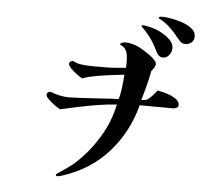

<svg xmlns="http://www.w3.org/2000/svg" viewBox="-59 -897 1117 1016"><g transform="rotate(5 500.0 -388.5)"><path d="M889 -374Q889 -365 879.5 -360Q870 -355 862 -355Q819 -355 775 -355.5Q731 -356 684 -356Q645 -210 550.5 -104Q456 2 312 49Q306 51 297.5 53.5Q289 56 283 56Q274 56 274 50Q274 46 280 42Q282 40 284.5 38.5Q287 37 289 36Q309 23 329 9Q349 -5 368 -21Q439 -85 491.5 -170Q544 -255 563 -349Q520 -347 467 -338.5Q414 -330 361.5 -319Q309 -308 266 -298Q257 -302 238.5 -315Q220 -328 204 -343.5Q188 -359 188 -368Q188 -377 194 -381Q200 -385 207 -386Q233 -376 257.5 -370.5Q282 -365 309 -365Q326 -365 362 -367Q398 -369 440 -371.5Q482 -374 518 -376.5Q554 -379 570 -379Q578 -403 582.5 -440.5Q587 -478 589 -510Q563 -507 521.5 -502Q480 -497 438.5 -489.5Q397 -482 368 -471Q360 -475 341.5 -488Q323 -501 307.5 -516.5Q292 -532 292 -541Q292 -550 298.5 -554Q305 -558 312 -559Q331 -547 360.5 -543.5Q390 -540 421 -540Q434 -540 454 -540Q474 -540 488 -540Q515 -540 541.5 -542.5Q568 -545 594 -547Q595 -556 595 -565Q595 -574 595 -584Q595 -601 592 -618Q589 -635 579 -648Q576 -652 568.5 -657.5Q561 -663 552 -667Q552 -673 562 -677Q572 -681 576 -681Q597 -681 617.5 -675.5Q638 -670 657 -660Q665 -656 680.5 -646.5Q696 -637 712 -625.5Q728 -614 739 -602Q750 -590 750 -580Q750 -572 742.5 -560Q735 -548 729 -542Q722 -502 711.5 -462.5Q701 -423 690 -384Q696 -385 702.5 -385.5Q709 -386 714 -387Q722 -389 733.5 -399.5Q745 -410 756 -423Q767 -436 772 -442Q784 -440 803.5 -435Q823 -430 842.5 -422Q862 -414 875.5 -402Q889 -390 889 -374ZM830 -672Q830 -651 816.5 -634.5Q803 -618 783 -618Q773 -618 764.5 -624.5Q756 -631 751 -640Q732 -680 712.5 -708.5Q693 -737 661 -769Q657 -771 657 -775Q657 -778 661 -778.5Q665 -779 667 -779Q676 -779 697 -774Q718 -769 727 -766Q746 -760 770 -746Q794 -732 812 -713.5Q830 -695 830 -672ZM942 -744Q942 -724 929 -712Q916 -700 895 -700Q879 -700 868.5 -710.5Q858 -721 849 -732Q831 -757 805 -781Q779 -805 752 -819Q750 -820 747 -821.5Q744 -823 744 -826Q744 -831 750.5 -832Q757 -833 761 -833Q779 -833 808.5 -828Q838 -823 869 -812.5Q900 -802 921 -785Q942 -768 942 -744Z"/></g></svg>

Font: Kaisei HarunoUmi
Style: Bold
Weight: 700
Designer: Font-Kai, 金井和夫
Foundry: KAZUO KANAI
Version: Version 5.003